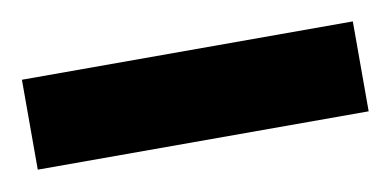

<svg xmlns="http://www.w3.org/2000/svg" viewBox="-29 -746 415 204"><g transform="rotate(-10 178.5 -644.5)"><path d="M0 -596V-693H357V-596Z"/></g></svg>

Font: Saira Expanded
Style: Bold
Weight: 700
Width: 7
Designer: Hector Gatti with collaboration of the Omnibus-Type team
Foundry: Omnibus-Type
Version: Version 1.100; ttfautohint (v1.8.3)